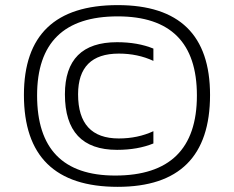

<svg xmlns="http://www.w3.org/2000/svg" viewBox="-20 -723 912 748"><path d="M428.7 -39.1Q747.1 -39.1 747.1 -351.1Q747.1 -659.2 438.5 -659.2Q124.5 -659.2 124.5 -351.1Q124.5 -39.1 428.7 -39.1ZM73.2 -353Q73.2 -703.1 438.5 -703.1Q798.3 -703.1 798.3 -353Q798.3 4.9 438.5 4.9Q73.2 4.9 73.2 -353ZM577.6 -164.1Q516.6 -139.2 436 -139.2Q232.9 -139.2 232.9 -355.5Q232.9 -558.6 436 -558.6Q516.6 -558.6 577.6 -533.7V-485.8Q516.6 -514.2 442.9 -514.2Q284.2 -514.2 284.2 -355.5Q284.2 -183.6 442.9 -183.6Q516.6 -183.6 577.6 -211.9Z"/></svg>

Font: Sansation
Style: Regular
Weight: 400
Designer: Bernd Montag
Version: Version 1.301